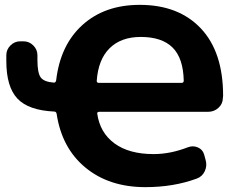

<svg xmlns="http://www.w3.org/2000/svg" viewBox="-20 -760 974 790"><path d="M559 -608Q478 -608 431 -561.5Q384 -515 378 -427Q378 -419 387 -419H727Q736 -419 736 -428Q734 -521 690 -564.5Q646 -608 559 -608ZM203 -301Q97 -306 51.5 -354.5Q6 -403 6 -509V-533Q6 -556 23 -573Q40 -590 63 -590H77Q100 -590 117 -573Q134 -556 134 -533V-513Q134 -460 147.5 -441.5Q161 -423 202 -420Q209 -420 211 -429Q228 -575 319.5 -657.5Q411 -740 555 -740Q715 -740 806.5 -643Q898 -546 898 -366Q898 -364 897.5 -361Q897 -358 897 -357Q897 -333 879 -316.5Q861 -300 837 -300H388Q385 -300 382 -298Q379 -296 380 -293Q391 -214 451 -170Q511 -126 612 -126Q681 -126 753 -154Q774 -162 794 -153.5Q814 -145 820 -124L826 -102Q833 -78 822.5 -55.5Q812 -33 789 -25Q694 10 578 10Q429 10 331.5 -70.5Q234 -151 213 -292Q211 -301 203 -301Z"/></svg>

Font: Rounded Mplus 1c ExtraBold
Style: Regular
Weight: 800
Version: Version 1.059.20150529